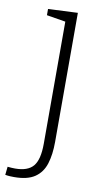

<svg xmlns="http://www.w3.org/2000/svg" viewBox="-118 -571 466 850"><g transform="rotate(10 114.5 -145.5)"><path d="M9 237Q1 237 -9.5 236.5Q-20 236 -31 234L-27 197Q-17 198 -9 198.5Q-1 199 7 199Q64 199 88.5 169.5Q113 140 113 69V-480L28 -494V-522L161 -528V52Q161 109 148 150.5Q135 192 102 214.5Q69 237 9 237Z"/></g></svg>

Font: Bitter Light
Style: Regular
Weight: 300
Designer: Sol Matas, and Bitter project Authors
Foundry: Sol Matas
Version: Version 2.001